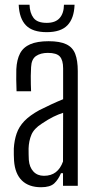

<svg xmlns="http://www.w3.org/2000/svg" viewBox="-20 -780 402 806"><path d="M152.5 6Q101 6 72 -22.2Q43 -50.5 39 -105Q38.5 -118.5 38 -130.5Q37.5 -142.5 38 -156.5Q40 -191 49.8 -219.5Q59.5 -248 82.2 -271.8Q105 -295.5 145 -317.5Q167.5 -329 194.5 -341.5Q221.5 -354 245 -363.5V-493Q245 -527.5 231.2 -542.8Q217.5 -558 181 -558Q150.5 -558 131.2 -544.8Q112 -531.5 110.5 -498Q109.5 -481 109.2 -461.8Q109 -442.5 109.5 -425.2Q110 -408 110.5 -397H49.5Q48.5 -422 48.2 -445.2Q48 -468.5 48.5 -489.5Q50.5 -529.5 64 -555.5Q77.5 -581.5 106.8 -594.2Q136 -607 184 -607Q231.5 -607 258.2 -594.2Q285 -581.5 295.8 -553.8Q306.5 -526 306.5 -481.5V0H244.5V-53H236Q225 -26.5 207.8 -10.2Q190.5 6 152.5 6ZM164.5 -42Q194.5 -42 214.2 -57.2Q234 -72.5 244.5 -102L245 -306.5Q225 -300 204 -289.8Q183 -279.5 155.5 -261Q122.5 -240 111.8 -214.2Q101 -188.5 100 -156.5Q100 -142.5 100.2 -130.8Q100.5 -119 101 -108.5Q103.5 -78 120.2 -60Q137 -42 164.5 -42ZM176 -645Q116.5 -645 88.8 -673.8Q61 -702.5 58.5 -760H104Q105 -725.5 120.8 -704.8Q136.5 -684 176 -684Q212.5 -684 230.2 -704Q248 -724 248.5 -760H293Q291 -703 263.2 -674Q235.5 -645 176 -645Z"/></svg>

Font: Big Shoulders Text Thin Light
Style: Regular
Weight: 300
Version: Version 2.002